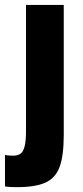

<svg xmlns="http://www.w3.org/2000/svg" viewBox="-46 -550 340 783"><path d="M24.3 213.2Q13.3 213.2 -0.7 212.7Q-14.7 212.2 -25.7 210.2V81.8Q-17.7 83.8 -8.2 84.3Q1.3 84.8 9.3 84.8Q24.7 84.8 36.4 77.6Q48.2 70.3 54.1 48.1Q60 25.9 60 -14.5V-530H214V0Q214 84.2 197.3 130.2Q180.5 176.2 139.3 194.7Q98.2 213.2 24.3 213.2Z"/></svg>

Font: Golos Text
Style: Regular
Weight: 400
Designer: A.Korolkova, Vitaly Kuzmin
Foundry: ParaType Ltd
Version: Version 2.004